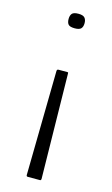

<svg xmlns="http://www.w3.org/2000/svg" viewBox="-109 -528 447 765"><g transform="rotate(15 115.0 -145.0)"><path d="M133 -249Q136 -249 136.5 -248Q137 -247 137 -243L144 189Q144 191 143 193Q142 195 139 195H89Q83 195 83 189L90 -243Q91 -247 92.5 -248Q94 -249 98 -249ZM83 -455Q83 -469 89.5 -477Q96 -485 116 -485Q135 -485 142 -477Q149 -469 149 -455Q149 -440 142 -432.5Q135 -425 116 -425Q96 -425 89.5 -432.5Q83 -440 83 -455Z"/></g></svg>

Font: Glory Light
Style: Regular
Weight: 300
Version: Version 1.011